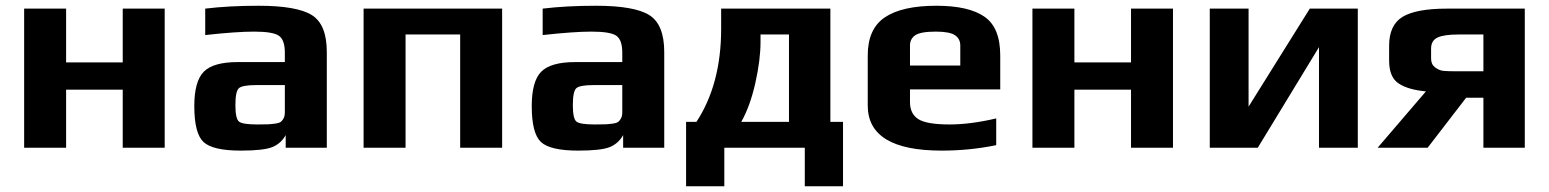

<svg xmlns="http://www.w3.org/2000/svg" viewBox="-20 -514 5389 668"><path d="M553 0V-484H407V-297H210V-484H64V0H210V-202H407V0Z M1117 0V-333C1117 -397 1099.7 -439.8 1065 -461.5C1030.3 -483.2 968.3 -494 879 -494C811 -494 749.3 -490.7 694 -484V-392C766 -400 822.7 -404 864 -404C908 -404 936.8 -399.2 950.5 -389.5C964.2 -379.8 971 -360.3 971 -331V-298H807C750.3 -298 711 -286.8 689 -264.5C667 -242.2 656 -202.3 656 -145C656 -81.7 666.7 -40 688 -20C709.3 0 752.7 10 818 10C871.3 10 908 5.8 928 -2.5C948 -10.8 963.3 -24.7 974 -44V0ZM971 -124C971 -115.3 969.7 -108.3 967 -103C964.3 -97.7 961.2 -93.5 957.5 -90.5C953.8 -87.5 947.3 -85.3 938 -84C928.7 -82.7 920 -81.8 912 -81.5C904 -81.2 891.7 -81 875 -81C841 -81 819.8 -84.3 811.5 -91C803.2 -97.7 799 -116.7 799 -148C799 -180 803 -199.7 811 -207C819 -214.3 839 -218 871 -218H971Z M1727 0V-484H1245V0H1391V-394H1581V0Z M2291 0V-333C2291 -397 2273.7 -439.8 2239 -461.5C2204.3 -483.2 2142.3 -494 2053 -494C1985 -494 1923.3 -490.7 1868 -484V-392C1940 -400 1996.7 -404 2038 -404C2082 -404 2110.8 -399.2 2124.5 -389.5C2138.2 -379.8 2145 -360.3 2145 -331V-298H1981C1924.3 -298 1885 -286.8 1863 -264.5C1841 -242.2 1830 -202.3 1830 -145C1830 -81.7 1840.7 -40 1862 -20C1883.3 0 1926.7 10 1992 10C2045.3 10 2082 5.8 2102 -2.5C2122 -10.8 2137.3 -24.7 2148 -44V0ZM2145 -124C2145 -115.3 2143.7 -108.3 2141 -103C2138.3 -97.7 2135.2 -93.5 2131.5 -90.5C2127.8 -87.5 2121.3 -85.3 2112 -84C2102.7 -82.7 2094 -81.8 2086 -81.5C2078 -81.2 2065.7 -81 2049 -81C2015 -81 1993.8 -84.3 1985.5 -91C1977.2 -97.7 1973 -116.7 1973 -148C1973 -180 1977 -199.7 1985 -207C1993 -214.3 2013 -218 2045 -218H2145Z M2489 -484V-414C2489 -285.3 2460.3 -177.3 2403 -90H2367V134H2500V0H2780V134H2913V-90H2869V-484ZM2725 -394V-90H2559C2579.7 -126.7 2596 -171.8 2608 -225.5C2620 -279.2 2626 -326.7 2626 -368V-394Z M3460 -203V-321C3460 -385.7 3441.7 -430.7 3405 -456C3368.3 -481.3 3312.7 -494 3238 -494C3158.7 -494 3099 -480.7 3059 -454C3019 -427.3 2999 -383 2999 -321V-147C2999 -42.3 3084.7 10 3256 10C3321.3 10 3384.7 3.7 3446 -9V-102C3386 -88 3332 -81 3284 -81C3230.7 -81 3194.3 -87.2 3175 -99.5C3155.7 -111.8 3146 -131.7 3146 -159V-203ZM3321 -286H3146V-356C3146 -371.3 3152.2 -383.2 3164.5 -391.5C3176.8 -399.8 3200.7 -404 3236 -404C3268 -404 3290.2 -399.8 3302.5 -391.5C3314.8 -383.2 3321 -371.3 3321 -356Z M4061 0V-484H3915V-297H3718V-484H3572V0H3718V-202H3915V0Z M4356 0 4569 -350V0H4704V-484H4537L4324 -143V-484H4189V0Z M4947 0 5081 -174H5141V0H5285V-484H5015C4943 -484 4891.3 -474.5 4860 -455.5C4828.7 -436.5 4813 -403 4813 -355V-303C4813 -265 4823.8 -238.7 4845.5 -224C4867.2 -209.3 4899 -200 4941 -196L4773 0ZM4959 -345C4959 -363.7 4966.5 -376.5 4981.5 -383.5C4996.5 -390.5 5021 -394 5055 -394H5141V-266H5044C5025.3 -266 5011.2 -266.5 5001.5 -267.5C4991.8 -268.5 4982.3 -272.5 4973 -279.5C4963.7 -286.5 4959 -296.7 4959 -310Z"/></svg>

Font: Play
Style: Bold
Weight: 700
Designer: Jonas Hecksher
Foundry: Jonas Hecksher, Playtypeª, e-types AS
Version: Version 1.002